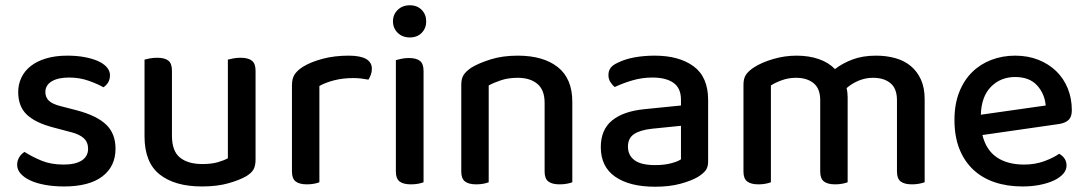

<svg xmlns="http://www.w3.org/2000/svg" viewBox="-20 -693 4122 728"><path d="M223 14Q184 14 151 8Q118 2 94.5 -9Q71 -20 58 -35Q45 -50 45 -68Q45 -83 52.5 -96Q60 -109 73 -117Q101 -99 137 -84Q173 -69 221 -69Q266 -69 290 -84.5Q314 -100 314 -129Q314 -154 297.5 -169Q281 -184 249 -192L181 -210Q113 -228 81 -259Q49 -290 49 -344Q49 -373 61 -398.5Q73 -424 96.5 -442.5Q120 -461 155 -471.5Q190 -482 235 -482Q271 -482 300.5 -476.5Q330 -471 351.5 -461.5Q373 -452 385 -438Q397 -424 397 -408Q397 -392 390 -380.5Q383 -369 372 -362Q354 -373 318.5 -386Q283 -399 242 -399Q200 -399 176 -384.5Q152 -370 152 -344Q152 -324 165.5 -311Q179 -298 212 -290L270 -275Q346 -255 382 -221Q418 -187 418 -129Q418 -62 368 -24Q318 14 223 14Z M528 -467Q535 -469 548 -471.5Q561 -474 576 -474Q605 -474 618.5 -463Q632 -452 632 -425V-178Q632 -120 662.5 -95.5Q693 -71 747 -71Q782 -71 806 -78Q830 -85 844 -93V-467Q852 -469 864.5 -471.5Q877 -474 892 -474Q921 -474 935 -463Q949 -452 949 -425V-88Q949 -66 942 -52Q935 -38 914 -25Q888 -10 845.5 2Q803 14 746 14Q643 14 585.5 -31.5Q528 -77 528 -176Z M1191 -2Q1184 1 1171.5 3.5Q1159 6 1144 6Q1115 6 1101 -5Q1087 -16 1087 -42V-370Q1087 -395 1097 -410.5Q1107 -426 1129 -440Q1158 -458 1203 -470Q1248 -482 1302 -482Q1390 -482 1390 -432Q1390 -420 1386 -409.5Q1382 -399 1377 -391Q1367 -393 1352 -395Q1337 -397 1320 -397Q1280 -397 1247 -388.5Q1214 -380 1191 -367Z M1586 -2Q1579 1 1566.5 3.5Q1554 6 1538 6Q1509 6 1495 -5Q1481 -16 1481 -42V-465Q1489 -467 1501.5 -470Q1514 -473 1530 -473Q1559 -473 1572.5 -462Q1586 -451 1586 -424ZM1534 -673Q1562 -673 1579 -655.5Q1596 -638 1596 -612Q1596 -586 1579 -568.5Q1562 -551 1534 -551Q1506 -551 1488 -568.5Q1470 -586 1470 -612Q1470 -638 1488 -655.5Q1506 -673 1534 -673Z M2045 -303Q2045 -352 2017.5 -375Q1990 -398 1943 -398Q1908 -398 1880.5 -389Q1853 -380 1833 -369V-2Q1826 1 1813.5 3.5Q1801 6 1786 6Q1757 6 1743 -5Q1729 -16 1729 -42V-372Q1729 -395 1738 -409Q1747 -423 1768 -437Q1796 -454 1841 -468Q1886 -482 1943 -482Q2040 -482 2095 -438.5Q2150 -395 2150 -307V-2Q2143 1 2130 3.5Q2117 6 2102 6Q2073 6 2059 -5Q2045 -16 2045 -42V-303Z M2562 -89V-216L2453 -205Q2407 -200 2384 -184.5Q2361 -169 2361 -137Q2361 -104 2386 -85.5Q2411 -67 2464 -67Q2499 -67 2525 -74Q2551 -81 2562 -89ZM2665 -314V-81Q2665 -58 2654.5 -45.5Q2644 -33 2626 -22Q2600 -7 2559 4Q2518 15 2464 15Q2367 15 2312.5 -23Q2258 -61 2258 -135Q2258 -201 2300.5 -236Q2343 -271 2423 -279L2562 -293V-315Q2562 -359 2533.5 -379Q2505 -399 2454 -399Q2414 -399 2377 -388Q2340 -377 2311 -363Q2301 -371 2294 -382.5Q2287 -394 2287 -408Q2287 -425 2295.5 -436Q2304 -447 2322 -455Q2350 -469 2386 -475.5Q2422 -482 2462 -482Q2555 -482 2610 -441.5Q2665 -401 2665 -314Z M3381 -313Q3381 -357 3356.5 -377.5Q3332 -398 3290 -398Q3262 -398 3236.5 -387.5Q3211 -377 3190 -359Q3192 -351 3193 -342Q3194 -333 3194 -324V-2Q3187 1 3174 3.5Q3161 6 3147 6Q3118 6 3104 -5Q3090 -16 3090 -42V-313Q3090 -357 3065 -377.5Q3040 -398 2998 -398Q2970 -398 2945 -389Q2920 -380 2903 -369V-2Q2896 1 2883.5 3.5Q2871 6 2856 6Q2827 6 2813 -5Q2799 -16 2799 -42V-372Q2799 -395 2808 -409Q2817 -423 2838 -437Q2867 -456 2911 -469Q2955 -482 3000 -482Q3047 -482 3084.5 -469Q3122 -456 3146 -431Q3174 -453 3212.5 -467.5Q3251 -482 3302 -482Q3341 -482 3375 -472.5Q3409 -463 3433.5 -442.5Q3458 -422 3472 -391Q3486 -360 3486 -317V-2Q3478 1 3465.5 3.5Q3453 6 3438 6Q3409 6 3395 -5Q3381 -16 3381 -42V-313Z M3705 -181Q3719 -124 3759.5 -96.5Q3800 -69 3863 -69Q3905 -69 3940 -82Q3975 -95 3996 -110Q4024 -94 4024 -65Q4024 -48 4011 -33.5Q3998 -19 3975.5 -8.5Q3953 2 3922.5 8Q3892 14 3857 14Q3799 14 3751.5 -2Q3704 -18 3670 -50Q3636 -82 3617.5 -129Q3599 -176 3599 -238Q3599 -298 3617 -343.5Q3635 -389 3666 -419.5Q3697 -450 3739 -466Q3781 -482 3829 -482Q3877 -482 3916.5 -466.5Q3956 -451 3984.5 -423.5Q4013 -396 4028.5 -358Q4044 -320 4044 -275Q4044 -250 4032 -238.5Q4020 -227 3997 -223ZM3699 -258 3945 -293Q3941 -338 3912 -369.5Q3883 -401 3829 -401Q3774 -401 3737.5 -364Q3701 -327 3699 -258Z"/></svg>

Font: Baloo 2 Latin Medium
Style: Regular
Weight: 500
Designer: Sarang Kulkarni and Ek Type
Foundry: Ek Type
Version: Version 1.001